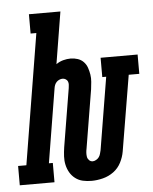

<svg xmlns="http://www.w3.org/2000/svg" viewBox="-90 -780 664 832"><g transform="rotate(-5 242.0 -363.5)"><path d="M275 8Q255 8 237 4Q219 0 204.5 -11Q190 -22 181 -37.5Q172 -53 168 -71Q164 -89 165 -108Q166 -127 169 -147L211 -401Q212 -408 212.5 -415.5Q213 -423 210.5 -429.5Q208 -436 201.5 -440Q195 -444 188 -444Q181 -444 174 -441Q167 -438 162 -433Q157 -428 154 -421Q151 -414 150 -407L97 -84H114V0H-37V-84H-1L92 -651H67V-735H204L167 -509Q181 -519 197.5 -523.5Q214 -528 230 -528Q246 -528 261 -523Q276 -518 286.5 -507Q297 -496 302 -481.5Q307 -467 309.5 -451.5Q312 -436 310.5 -419.5Q309 -403 307 -387L265 -133Q263 -124 262.5 -115Q262 -106 263.5 -97.5Q265 -89 271.5 -82.5Q278 -76 287 -76Q294 -76 302 -80.5Q310 -85 314.5 -91.5Q319 -98 321 -105.5Q323 -113 325 -121L377 -436H360V-520H521V-436H475L420 -107Q416 -83 404 -59.5Q392 -36 371 -20.5Q350 -5 324.5 1.5Q299 8 275 8Z"/></g></svg>

Font: Iosevka Curly Slab Semibold
Style: Italic
Weight: 600
Italic angle: -9°
Monospace: yes
Designer: Belleve Invis
Foundry: Belleve Invis
Version: Version 22.1.2; ttfautohint (v1.8.4)